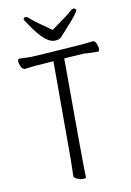

<svg xmlns="http://www.w3.org/2000/svg" viewBox="-97 -951 695 1017"><g transform="rotate(-10 250.0 -442.5)"><path d="M123 -847Q104 -875 102 -880Q102 -891 116 -891Q123 -891 136.5 -878Q150 -865 181 -843.5Q212 -822 244 -799Q275 -822 305.5 -843.5Q336 -865 349.5 -878Q363 -891 370 -891Q385 -891 385 -880Q385 -875 368 -852.5Q351 -830 320.5 -797Q290 -764 280 -752.5Q270 -741 243 -741Q194 -741 123 -847ZM282 0Q282 6 265.5 6Q249 6 233 -1.5Q217 -9 217 -18L219 -107V-635Q105 -628 64 -621Q51 -621 43 -637.5Q35 -654 35 -667Q35 -680 45 -680Q52 -680 70.5 -679Q89 -678 106 -678Q123 -678 365 -695Q404 -698 443 -703Q454 -703 461 -686.5Q468 -670 468 -657Q468 -644 459 -644Q403 -644 388 -647L278 -640V-635Q279 -74 280.5 -45.5Q282 -17 282 0Z"/></g></svg>

Font: Moon Stars Kai T HW Light
Style: Regular
Weight: 300
Designer: GuiWonder
Version: Version 1.101